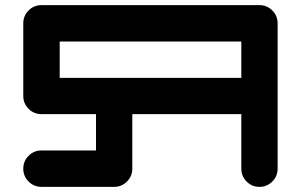

<svg xmlns="http://www.w3.org/2000/svg" viewBox="-20 -729 1174 749"><path d="M212.9 -425.3H921.4V-566.9H212.9ZM142.1 -709H992.2Q1021.5 -709 1042.2 -688.2Q1063 -667.5 1063 -638.2V-70.8Q1063 -41.5 1042.2 -20.8Q1021.5 0 992.2 0Q962.9 0 942.1 -20.8Q921.4 -41.5 921.4 -70.8V-283.7H496.1V-70.8Q496.1 -41.5 475.3 -20.8Q454.6 0 425.3 0H142.1Q112.3 0 91.6 -20.8Q70.8 -41.5 70.8 -70.8Q70.8 -100.6 91.6 -121.3Q112.3 -142.1 142.1 -142.1H354.5V-283.7H142.1Q112.3 -283.7 91.6 -304.4Q70.8 -325.2 70.8 -354.5V-638.2Q70.8 -667.5 91.6 -688.2Q112.3 -709 142.1 -709Z"/></svg>

Font: Robtronika
Style: Regular
Weight: 400
Designer: GGBot
Version: 1.00